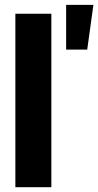

<svg xmlns="http://www.w3.org/2000/svg" viewBox="-20 -785 412 805"><path d="M195.3 -727.5V0H44.4V-727.5ZM257.3 -577.1V-764.6H371.6L345.7 -577.1Z"/></svg>

Font: Inter Tight
Style: Bold
Weight: 700
Designer: Rasmus Andersson
Foundry: rsms
Version: Version 3.004; ttfautohint (v1.8.4.7-5d5b)